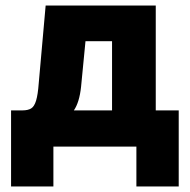

<svg xmlns="http://www.w3.org/2000/svg" viewBox="-20 -530 687 694"><path d="M20 144V-131H61Q81 -131 92.5 -138Q104 -145 110.5 -166.5Q117 -188 120 -229L145 -510H543V-131H626V144H473V0H173V144ZM273 -216Q267 -160 247 -131H385V-381H289Z"/></svg>

Font: Wix Madefor Text ExtraBold
Style: Regular
Weight: 800
Designer: Dalton Maag Ltd
Foundry: Dalton Maag Ltd
Version: Version 3.100